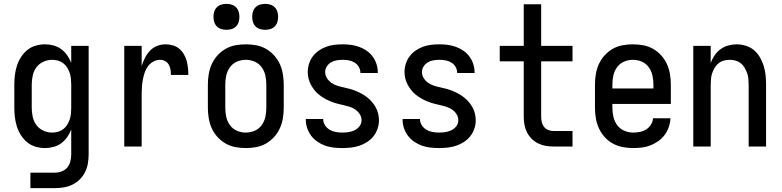

<svg xmlns="http://www.w3.org/2000/svg" viewBox="-20 -757 4040 992"><path d="M137 215V135H264Q282 135 299 128.5Q316 122 327.5 108.5Q339 95 343.5 77Q348 59 348 41V-88Q340 -67 327 -48.5Q314 -30 296.5 -17Q279 -4 257 2Q235 8 213 8Q188 8 164 1Q140 -6 121 -21.5Q102 -37 88.5 -58Q75 -79 67.5 -102.5Q60 -126 57 -150.5Q54 -175 54 -200V-320Q54 -345 57 -369.5Q60 -394 67.5 -417.5Q75 -441 88.5 -462Q102 -483 121 -498.5Q140 -514 164 -521Q188 -528 213 -528Q235 -528 257 -522Q279 -516 296.5 -503Q314 -490 327 -471.5Q340 -453 348 -432V-520H438V41Q438 64 434 87.5Q430 111 419.5 132Q409 153 392.5 169.5Q376 186 355 196.5Q334 207 310.5 211Q287 215 264 215ZM249 -72Q264 -72 279 -76Q294 -80 306.5 -89.5Q319 -99 327 -112Q335 -125 340 -139.5Q345 -154 346.5 -169.5Q348 -185 348 -200V-320Q348 -335 346.5 -350.5Q345 -366 340 -380.5Q335 -395 327 -408Q319 -421 306.5 -430.5Q294 -440 279 -444Q264 -448 249 -448Q226 -448 204 -438Q182 -428 168 -409Q154 -390 149 -366.5Q144 -343 144 -320V-200Q144 -177 149 -153.5Q154 -130 168 -111Q182 -92 204 -82Q226 -72 249 -72Z M622 0V-520H712V-416Q719 -438 729 -458Q739 -478 754.5 -494.5Q770 -511 791 -519.5Q812 -528 835 -528Q854 -528 872 -523Q890 -518 904.5 -506.5Q919 -495 929 -478.5Q939 -462 944 -444Q949 -426 951 -407.5Q953 -389 953 -370H863Q863 -384 861 -397.5Q859 -411 852 -423Q845 -435 833 -441.5Q821 -448 807 -448Q789 -448 772.5 -439Q756 -430 745 -415.5Q734 -401 728 -383.5Q722 -366 718.5 -348Q715 -330 713.5 -312Q712 -294 712 -276V0Z M1250 8Q1223 8 1196 3Q1169 -2 1145.5 -15.5Q1122 -29 1103.5 -49.5Q1085 -70 1074 -94.5Q1063 -119 1058.5 -146Q1054 -173 1054 -200V-320Q1054 -347 1058.5 -374Q1063 -401 1074 -425.5Q1085 -450 1103.5 -470.5Q1122 -491 1145.5 -504.5Q1169 -518 1196 -523Q1223 -528 1250 -528Q1277 -528 1304 -523Q1331 -518 1354.5 -504.5Q1378 -491 1396.5 -470.5Q1415 -450 1426 -425.5Q1437 -401 1441.5 -374Q1446 -347 1446 -320V-200Q1446 -173 1441.5 -146Q1437 -119 1426 -94.5Q1415 -70 1396.5 -49.5Q1378 -29 1354.5 -15.5Q1331 -2 1304 3Q1277 8 1250 8ZM1250 -72Q1274 -72 1296 -81.5Q1318 -91 1332 -110.5Q1346 -130 1351 -153Q1356 -176 1356 -200V-320Q1356 -344 1351 -367Q1346 -390 1332 -409.5Q1318 -429 1296 -438.5Q1274 -448 1250 -448Q1226 -448 1204 -438.5Q1182 -429 1168 -409.5Q1154 -390 1149 -367Q1144 -344 1144 -320V-200Q1144 -176 1149 -153Q1154 -130 1168 -110.5Q1182 -91 1204 -81.5Q1226 -72 1250 -72ZM1350 -603Q1336 -603 1323 -607Q1310 -611 1300.5 -620.5Q1291 -630 1287 -643Q1283 -656 1283 -670Q1283 -684 1287 -697Q1291 -710 1300.5 -719.5Q1310 -729 1323 -733Q1336 -737 1350 -737Q1364 -737 1377 -733Q1390 -729 1399.5 -719.5Q1409 -710 1413 -697Q1417 -684 1417 -670Q1417 -656 1413 -643Q1409 -630 1399.5 -620.5Q1390 -611 1377 -607Q1364 -603 1350 -603ZM1150 -603Q1136 -603 1123 -607Q1110 -611 1100.5 -620.5Q1091 -630 1087 -643Q1083 -656 1083 -670Q1083 -684 1087 -697Q1091 -710 1100.5 -719.5Q1110 -729 1123 -733Q1136 -737 1150 -737Q1164 -737 1177 -733Q1190 -729 1199.5 -719.5Q1209 -710 1213 -697Q1217 -684 1217 -670Q1217 -656 1213 -643Q1209 -630 1199.5 -620.5Q1190 -611 1177 -607Q1164 -603 1150 -603Z M1749 8Q1726 8 1703.5 5.5Q1681 3 1660 -4.5Q1639 -12 1620 -25Q1601 -38 1587.5 -56Q1574 -74 1567 -95.5Q1560 -117 1560 -140V-142H1650V-141Q1650 -124 1659.5 -109.5Q1669 -95 1683.5 -86.5Q1698 -78 1715 -75Q1732 -72 1749 -72Q1765 -72 1781.5 -74.5Q1798 -77 1813 -84.5Q1828 -92 1838 -105.5Q1848 -119 1848 -136Q1848 -153 1838.5 -167.5Q1829 -182 1815 -191.5Q1801 -201 1784.5 -206Q1768 -211 1751.5 -214.5Q1735 -218 1719 -222.5Q1703 -227 1687 -233.5Q1671 -240 1656.5 -248.5Q1642 -257 1628.5 -267.5Q1615 -278 1604.5 -291.5Q1594 -305 1586 -320Q1578 -335 1574 -351.5Q1570 -368 1570 -385Q1570 -406 1576.5 -427Q1583 -448 1596 -465.5Q1609 -483 1627 -495.5Q1645 -508 1665.5 -515.5Q1686 -523 1708 -525.5Q1730 -528 1751 -528Q1773 -528 1794.5 -525Q1816 -522 1836.5 -514.5Q1857 -507 1875 -494.5Q1893 -482 1906 -464Q1919 -446 1925.5 -425Q1932 -404 1932 -382V-380H1842V-381Q1842 -397 1834 -411Q1826 -425 1812.5 -433.5Q1799 -442 1783 -445Q1767 -448 1751 -448Q1736 -448 1720 -445.5Q1704 -443 1690.5 -435Q1677 -427 1668.5 -413.5Q1660 -400 1660 -385Q1660 -368 1669.5 -353Q1679 -338 1693 -328.5Q1707 -319 1723 -314Q1739 -309 1755.5 -305.5Q1772 -302 1788.5 -297.5Q1805 -293 1820.5 -286.5Q1836 -280 1851 -271.5Q1866 -263 1879 -252.5Q1892 -242 1903 -229Q1914 -216 1922 -201Q1930 -186 1934 -169Q1938 -152 1938 -136Q1938 -113 1930.5 -91.5Q1923 -70 1909.5 -53Q1896 -36 1877 -23.5Q1858 -11 1836.5 -4Q1815 3 1793 5.5Q1771 8 1749 8Z M2249 8Q2226 8 2203.5 5.5Q2181 3 2160 -4.5Q2139 -12 2120 -25Q2101 -38 2087.5 -56Q2074 -74 2067 -95.5Q2060 -117 2060 -140V-142H2150V-141Q2150 -124 2159.5 -109.5Q2169 -95 2183.5 -86.5Q2198 -78 2215 -75Q2232 -72 2249 -72Q2265 -72 2281.5 -74.5Q2298 -77 2313 -84.5Q2328 -92 2338 -105.5Q2348 -119 2348 -136Q2348 -153 2338.5 -167.5Q2329 -182 2315 -191.5Q2301 -201 2284.5 -206Q2268 -211 2251.5 -214.5Q2235 -218 2219 -222.5Q2203 -227 2187 -233.5Q2171 -240 2156.5 -248.5Q2142 -257 2128.5 -267.5Q2115 -278 2104.5 -291.5Q2094 -305 2086 -320Q2078 -335 2074 -351.5Q2070 -368 2070 -385Q2070 -406 2076.5 -427Q2083 -448 2096 -465.5Q2109 -483 2127 -495.5Q2145 -508 2165.5 -515.5Q2186 -523 2208 -525.5Q2230 -528 2251 -528Q2273 -528 2294.5 -525Q2316 -522 2336.5 -514.5Q2357 -507 2375 -494.5Q2393 -482 2406 -464Q2419 -446 2425.5 -425Q2432 -404 2432 -382V-380H2342V-381Q2342 -397 2334 -411Q2326 -425 2312.5 -433.5Q2299 -442 2283 -445Q2267 -448 2251 -448Q2236 -448 2220 -445.5Q2204 -443 2190.5 -435Q2177 -427 2168.5 -413.5Q2160 -400 2160 -385Q2160 -368 2169.5 -353Q2179 -338 2193 -328.5Q2207 -319 2223 -314Q2239 -309 2255.5 -305.5Q2272 -302 2288.5 -297.5Q2305 -293 2320.5 -286.5Q2336 -280 2351 -271.5Q2366 -263 2379 -252.5Q2392 -242 2403 -229Q2414 -216 2422 -201Q2430 -186 2434 -169Q2438 -152 2438 -136Q2438 -113 2430.5 -91.5Q2423 -70 2409.5 -53Q2396 -36 2377 -23.5Q2358 -11 2336.5 -4Q2315 3 2293 5.5Q2271 8 2249 8Z M2841 0Q2820 0 2799.5 -3.5Q2779 -7 2760.5 -16Q2742 -25 2727 -40Q2712 -55 2702.5 -74Q2693 -93 2689.5 -113.5Q2686 -134 2686 -155V-440H2562V-520H2686V-735H2776V-520H2938V-440H2776V-155Q2776 -141 2779 -127Q2782 -113 2791 -101.5Q2800 -90 2813.5 -85Q2827 -80 2841 -80H2938V0Z M3252 8Q3225 8 3198 3Q3171 -2 3147 -15Q3123 -28 3104.5 -48.5Q3086 -69 3074.5 -94Q3063 -119 3058.5 -146Q3054 -173 3054 -200V-320Q3054 -347 3058.5 -374Q3063 -401 3074 -425.5Q3085 -450 3103.5 -470.5Q3122 -491 3145.5 -504.5Q3169 -518 3196 -523Q3223 -528 3250 -528Q3277 -528 3304 -523Q3331 -518 3354.5 -504.5Q3378 -491 3396.5 -470.5Q3415 -450 3426 -425.5Q3437 -401 3441.5 -374Q3446 -347 3446 -320V-220H3144V-200Q3144 -176 3149.5 -152.5Q3155 -129 3169 -110Q3183 -91 3205.5 -81.5Q3228 -72 3252 -72Q3269 -72 3286.5 -75.5Q3304 -79 3319 -88.5Q3334 -98 3343.5 -113.5Q3353 -129 3354 -146H3444Q3443 -123 3435.5 -101Q3428 -79 3414.5 -60.5Q3401 -42 3382 -28.5Q3363 -15 3342 -6.5Q3321 2 3298 5Q3275 8 3252 8ZM3356 -300V-320Q3356 -344 3351 -367Q3346 -390 3332 -409.5Q3318 -429 3296 -438.5Q3274 -448 3250 -448Q3226 -448 3204 -438.5Q3182 -429 3168 -409.5Q3154 -390 3149 -367Q3144 -344 3144 -320V-300Z M3562 0V-520H3652V-432Q3660 -453 3672.5 -471.5Q3685 -490 3703 -503Q3721 -516 3742.5 -522Q3764 -528 3786 -528Q3810 -528 3834 -520.5Q3858 -513 3876 -497.5Q3894 -482 3906.5 -460.5Q3919 -439 3926 -416Q3933 -393 3935.5 -368.5Q3938 -344 3938 -320V0H3848V-320Q3848 -335 3846.5 -350.5Q3845 -366 3840 -380Q3835 -394 3827 -407.5Q3819 -421 3807 -430.5Q3795 -440 3780 -444Q3765 -448 3750 -448Q3735 -448 3720 -444Q3705 -440 3693 -430.5Q3681 -421 3673 -407.5Q3665 -394 3660 -380Q3655 -366 3653.5 -350.5Q3652 -335 3652 -320V0Z"/></svg>

Font: Iosevka SS10 Medium
Style: Regular
Weight: 500
Monospace: yes
Designer: Belleve Invis
Foundry: Belleve Invis
Version: Version 28.0.6; ttfautohint (v1.8.4)